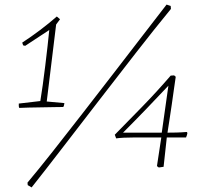

<svg xmlns="http://www.w3.org/2000/svg" viewBox="-20 -724 870 838"><path d="M64 -253Q62 -257 62 -262Q62 -267 62 -272L156 -283Q161 -312 166.5 -352.5Q172 -393 177.5 -437Q183 -481 187.5 -522Q192 -563 195 -593L90 -524L81 -526L77 -538Q158 -591 228 -652L242 -640L225 -617L184 -281L261 -274Q260 -270 259.5 -265.5Q259 -261 256 -257Q243 -257 217.5 -256.5Q192 -256 162 -255.5Q132 -255 105.5 -254.5Q79 -254 64 -253ZM118 94 101 84 100 73Q148 16 209.5 -62Q271 -140 339 -227.5Q407 -315 474.5 -402.5Q542 -490 602 -568Q662 -646 707 -704L725 -698L726 -685Q653 -596 572.5 -492.5Q492 -389 410.5 -283.5Q329 -178 254 -80.5Q179 17 118 94ZM673 7 665 1 684 -124Q615 -124 565 -124Q515 -124 487 -120L481 -136Q534 -190 598.5 -256Q663 -322 725 -394L740 -395L747 -389Q744 -370 739.5 -337Q735 -304 729.5 -266.5Q724 -229 719 -196.5Q714 -164 711 -145Q729 -145 750 -145.5Q771 -146 795 -148L798 -144Q798 -141 796 -134.5Q794 -128 792 -124H708Q699 -44 694 4ZM517 -145H686L715 -350Q673 -305 619.5 -249.5Q566 -194 517 -145Z"/></svg>

Font: Labrada ExtraLight
Style: Italic
Weight: 200
Italic angle: -7°
Designer: Mercedes Jáuregui
Foundry: Omnibus-Type Team
Version: Version 1.000; ttfautohint (v1.8.4.7-5d5b)